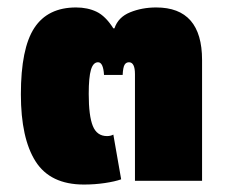

<svg xmlns="http://www.w3.org/2000/svg" viewBox="-20 -485 608 515"><path d="M36 -232Q36 -355 72 -410Q108 -465 184 -465Q215 -465 239 -453.5Q263 -442 284 -409H287Q297 -439 329 -452Q361 -465 399 -465Q522 -465 522 -324V0H342V-286Q342 -318 326 -318Q318 -318 314 -311Q310 -304 309 -284H259Q257 -318 243 -318Q230 -318 224 -298Q218 -278 218 -233Q218 -174 229 -147Q240 -120 267 -120Q277 -120 284 -124L305 -4Q288 2 261 6Q234 10 205 10Q115 10 75.5 -52Q36 -114 36 -232Z"/></svg>

Font: Noto Sans Thai Black
Style: Regular
Weight: 900
Designer: Monotype Design Team
Foundry: Monotype Imaging Inc.
Version: Version 1.000